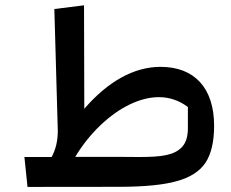

<svg xmlns="http://www.w3.org/2000/svg" viewBox="-20 -699 882 733"><path d="M300.8 -678.7 187.5 -664.6 200.7 -198.2C200.2 -159.7 192.9 -128.9 177.2 -99.6H73.2L85 14.6L441.4 14.2C533.7 13.7 605.5 6.8 656.2 -7.8C707 -22 743.2 -45.4 765.1 -78.6C786.6 -111.8 797.4 -158.7 797.4 -218.8C797.4 -362.3 723.1 -443.8 592.8 -443.8C491.2 -443.8 391.6 -387.7 301.8 -283.7ZM697.3 -210C697.3 -177.7 689.9 -153.8 674.8 -137.7C645 -106 596.7 -99.6 511.2 -99.6L441.4 -100.1H267.1C294.9 -146 327.1 -186 363.3 -220.7C435.5 -289.6 515.6 -328.1 586.4 -328.1C627 -328.1 664.1 -315.4 697.3 -290.5Z"/></svg>

Font: SG Kara
Style: Regular
Weight: 400
Designer: Damoon Khanjanzadeh
Version: Version 1.000